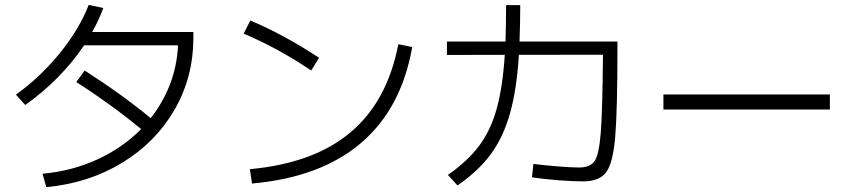

<svg xmlns="http://www.w3.org/2000/svg" viewBox="-20 -770 3497 783"><path d="M555.7 -243.7Q428.2 -348.1 291 -435.5L325.2 -482.4Q477.1 -385.3 594.7 -288.1Q645 -352.1 673.6 -427.2Q702.1 -502.4 706.1 -585H322.8Q277.3 -517.1 216.6 -455.3Q155.8 -393.6 83 -341.8L44.9 -383.8Q146 -457 224.9 -554.4Q303.7 -651.9 341.8 -750L401.4 -737.3Q382.8 -687.5 356 -639.6H768.6V-613.3Q768.1 -454.1 691.2 -321.5Q614.3 -189 477.8 -106Q341.3 -22.9 168.9 -6.8L153.3 -61.5Q273.9 -72.3 377.2 -119.9Q480.5 -167.5 555.7 -243.7Z M1604.5 -589.8 1661.1 -578.1Q1616.7 -326.7 1451.9 -186.5Q1287.1 -46.4 1007.8 -21.5L999 -80.1Q1259.8 -104 1409.7 -230.5Q1559.6 -356.9 1604.5 -589.8ZM973.6 -632.8 1001 -686.5Q1141.1 -627 1281.2 -534.2L1249 -482.4Q1115.7 -572.8 973.6 -632.8Z M2149.4 -46.9 2155.3 -101.6Q2195.3 -96.2 2252.7 -91.6Q2310.1 -86.9 2341.8 -86.9Q2387.2 -86.9 2405.3 -114Q2423.3 -141.1 2430.2 -231.4Q2437 -321.8 2439 -546.9L2096.2 -546.4Q2086.9 -402.3 2059.3 -305.7Q2031.7 -209 1981 -140.4Q1930.2 -71.8 1845.7 -13.7L1806.6 -56.6Q1886.2 -112.3 1933.1 -174.3Q1980 -236.3 2004.9 -324.2Q2029.8 -412.1 2038.6 -546.4L1802.7 -545.9V-600.6H2041.5Q2043.9 -676.3 2043.9 -749H2101.6Q2101.6 -669.4 2098.6 -600.6H2498V-572.3Q2498 -318.8 2488.8 -210.9Q2479.5 -103 2451.4 -66.7Q2423.3 -30.3 2357.4 -30.3Q2317.4 -30.3 2256.6 -34.9Q2195.8 -39.6 2149.4 -46.9Z M2685.5 -384.8H3364.3V-323.2H2685.5Z"/></svg>

Font: Pretendard GOV Light
Style: Regular
Weight: 300
Designer: Base glyphs from Inter by Rasmus Andersson; Hangeul glyphs from Noto Sans CJK(Source Han Sans) by Jang Soo-young and Kan
Foundry: Kil Hyung-jin
Version: Version 1.309